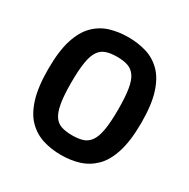

<svg xmlns="http://www.w3.org/2000/svg" viewBox="-163 -865 1014 1028"><g transform="rotate(30 344.0 -350.5)"><path d="M344 13Q285 13 233 -3Q181 -19 141 -58.5Q101 -98 78.5 -169.5Q56 -241 56 -352Q56 -463 78.5 -533.5Q101 -604 141 -643.5Q181 -683 233 -698.5Q285 -714 344 -714Q403 -714 455 -698.5Q507 -683 547 -643.5Q587 -604 609.5 -533.5Q632 -463 632 -352Q632 -241 609.5 -169.5Q587 -98 547 -58.5Q507 -19 455.5 -3Q404 13 344 13ZM344 -108Q382 -108 409 -116.5Q436 -125 454 -150Q472 -175 480.5 -223.5Q489 -272 489 -350Q489 -428 481 -476.5Q473 -525 455 -550Q437 -575 409.5 -584Q382 -593 344 -593Q305 -593 277.5 -584Q250 -575 232.5 -550Q215 -525 207 -476.5Q199 -428 199 -350Q199 -271 207.5 -223Q216 -175 233.5 -150Q251 -125 278.5 -116.5Q306 -108 344 -108Z"/></g></svg>

Font: Ruda ExtraBold
Style: Regular
Weight: 800
Designer: Mariela Monsalve and Angelina Sanchez
Foundry: Mariela Monsalve and Angelina Sanchez
Version: Version 2.000